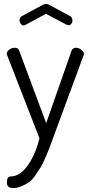

<svg xmlns="http://www.w3.org/2000/svg" viewBox="-20 -721 460 973"><path d="M180 -20 17 -439Q14 -444 14 -448Q14 -460 27 -469.5Q40 -479 54 -479Q73 -479 77 -465L214 -97L343 -465Q349 -479 365 -479Q378 -479 391.5 -469.5Q405 -460 405 -447Q405 -441 403 -439L248 -19Q235 17 230 30Q225 43 210.5 77Q196 111 186.5 126Q177 141 160 166Q143 191 127.5 202Q112 213 90 222.5Q68 232 45 232Q15 232 15 203Q15 173 35 173Q81 173 120.5 117.5Q160 62 180 -20ZM213 -651 109 -595Q108 -595 106 -594Q102 -592 100 -592Q92 -592 85.5 -600Q79 -608 79 -618Q79 -633 92 -640L196 -696Q204 -701 213 -701Q222 -701 230 -696L334 -640Q347 -634 347 -617Q347 -607 341 -600Q335 -593 327 -593Q326 -593 317 -596Z"/></svg>

Font: Dosis
Style: Book
Weight: 400
Designer: EdgarTolentino, PabloImpallari, IginoMarini
Foundry: EdgarTolentino, PabloImpallari, IginoMarini
Version: Version 1.007